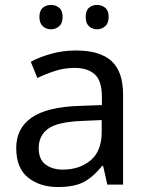

<svg xmlns="http://www.w3.org/2000/svg" viewBox="-20 -750 601 780"><path d="M288.1 -544.9Q386.2 -544.9 433.1 -502Q480 -459 480 -365.2V0H416L398.9 -76.2H395Q359.9 -32.2 321.5 -11.2Q283.2 9.8 214.8 9.8Q142.1 9.8 94 -28.6Q45.9 -66.9 45.9 -148.9Q45.9 -229 108.9 -272.5Q171.9 -315.9 303.2 -319.8L394 -323.2V-355Q394 -421.9 365 -448Q335.9 -474.1 283.2 -474.1Q241.2 -474.1 203.1 -461.7Q165 -449.2 131.8 -433.1L105 -499Q140.1 -518.1 188 -531.5Q235.8 -544.9 288.1 -544.9ZM393.1 -262.2 314 -258.8Q213.9 -254.9 175.5 -227.1Q137.2 -199.2 137.2 -147.9Q137.2 -103 164.6 -82Q191.9 -61 234.9 -61Q303.2 -61 348.1 -98.6Q393.1 -136.2 393.1 -213.9ZM140.1 -681.2Q140.1 -707 154.1 -718.5Q168 -730 187 -730Q206.1 -730 220.2 -718.5Q234.4 -707 234.4 -681.2Q234.4 -655.8 220.2 -643.3Q206.1 -630.9 187 -630.9Q168 -630.9 154.1 -643.3Q140.1 -655.8 140.1 -681.2ZM328.1 -681.2Q328.1 -707 341.6 -718.5Q355 -730 374 -730Q393.1 -730 407.2 -718.5Q421.4 -707 421.4 -681.2Q421.4 -655.8 407.2 -643.3Q393.1 -630.9 374 -630.9Q355 -630.9 341.6 -643.3Q328.1 -655.8 328.1 -681.2Z"/></svg>

Font: Kurinto Seri
Style: Regular
Weight: 400
Designer: Kurinto was developed by Clint Goss from a range of fonts that are compatible with the SIL Open Font License Version 1.1
Foundry: Clinton F. Goss
Version: Version 2.196; July 25, 2020